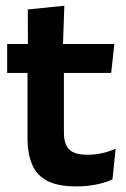

<svg xmlns="http://www.w3.org/2000/svg" viewBox="-20 -640 441 670"><path d="M246 10.5Q183.5 10.5 146.2 -8.2Q109 -27 92.5 -65Q76 -103 76 -158.5V-444.5H203V-177.5Q203 -137.5 221.2 -118.8Q239.5 -100 285.5 -100Q312.5 -100 337.5 -105.8Q362.5 -111.5 383.5 -121L372.5 -14Q347.5 -2.5 315.2 4Q283 10.5 246 10.5ZM5 -385.5V-486.5H379L368 -385.5ZM77.5 -477 77 -607 204.5 -620 199.5 -477Z"/></svg>

Font: Anek Latin Medium SemiBold
Style: Regular
Weight: 600
Version: Version 1.003